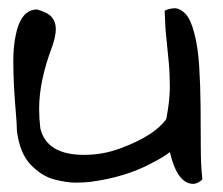

<svg xmlns="http://www.w3.org/2000/svg" viewBox="-20 -451 548 472"><path d="M21.5 -129.9Q21.5 -145.5 19 -173.3Q16.6 -201.2 14.6 -234.4Q12.7 -267.6 12.7 -301.8Q12.7 -335.9 18.6 -364.3Q31.2 -427.7 71.3 -427.7Q98.6 -419.9 107.9 -408.2Q117.2 -396.5 117.2 -379.4Q117.2 -362.3 108.4 -336.9Q76.2 -252 76.2 -183.6Q76.2 -161.1 79.1 -135.7Q94.7 -70.3 186.5 -70.3Q234.4 -70.3 277.3 -86.9Q359.4 -117.2 388.7 -158.2Q397.5 -203.1 397.5 -236.8Q397.5 -270.5 395 -296.9Q392.6 -323.2 389.2 -355Q385.7 -386.7 384.8 -424.8Q397.5 -430.7 409.7 -430.7Q421.9 -430.7 435.1 -418Q448.2 -405.3 457.5 -370.1Q466.8 -335 469.7 -287.6Q472.7 -240.2 473.1 -189.5Q473.6 -138.7 473.6 -91.3Q473.6 -43.9 477.5 -9.8Q465.8 1 455.1 1Q416 1 397.5 -77.1Q384.8 -66.4 354.5 -50.8Q290 -15.6 202.1 -3.9Q185.5 -2 165 -2Q144.5 -2 113.8 -9.8Q83 -17.6 55.7 -45.9Q28.3 -74.2 21.5 -129.9Z"/></svg>

Font: Architects Daughter
Style: Regular
Weight: 400
Designer: Kimberly Geswein
Foundry: Kimberly Geswein
Version: Version 1.003 2010